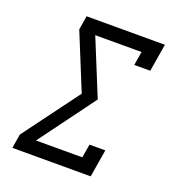

<svg xmlns="http://www.w3.org/2000/svg" viewBox="-133 -841 866 947"><g transform="rotate(20 300.0 -367.5)"><path d="M38 0 50 -74 268 -368 148 -662 160 -735H571L547 -590H463L475 -662H232L352 -368L135 -74H378L390 -145H473L449 0Z"/></g></svg>

Font: Iosevka Slab Extended
Style: Italic
Weight: 400
Width: 7
Italic angle: -9°
Monospace: yes
Designer: Belleve Invis
Foundry: Belleve Invis
Version: Version 11.1.0; ttfautohint (v1.8.3)